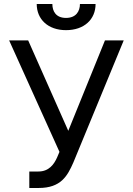

<svg xmlns="http://www.w3.org/2000/svg" viewBox="-20 -929 664 959"><path d="M126.4 9.9H173.3C284.1 9.9 316.8 -49.7 346.6 -117.9L598 -727.3H504.3L321 -275.6L120.7 -727.3H25.6L277 -170.5L265.6 -143.5C250 -108 224.4 -72.4 171.9 -72.4H126.4ZM163.4 -909.1C163.4 -832.4 220.2 -778.4 309.7 -778.4C400.6 -778.4 457.4 -832.4 457.4 -909.1H379.3C379.3 -872.2 359.4 -839.5 309.7 -839.5C259.9 -839.5 241.5 -872.2 241.5 -909.1Z"/></svg>

Font: Magic Ui Pro
Style: Regular
Weight: 400
Designer: Stefan Endress, Andreas Faust
Version: Version 1.000;FEAKit 1.0